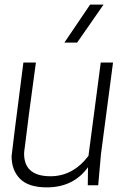

<svg xmlns="http://www.w3.org/2000/svg" viewBox="-20 -800 555 829"><path d="M182 9Q103 9 66.5 -28Q30 -65 30 -126Q30 -134 81 -530H135Q100 -275 87 -164Q86 -157 85 -150Q84 -143 84 -137Q84 -39 198 -39Q295 -39 362 -127L415 -530H468L416 -135L404 0H359L360 -78Q297 9 182 9ZM313 -616H258L369 -780H427Z"/></svg>

Font: Tanohe Sans Light
Style: Italic
Weight: 300
Designer: Village Type and Design LLC & Cristiano Sobral
Foundry: Cooper Hewitt Smithsonian Design Museum
Version: Version 1.00;September 29, 2021;FontCreator 13.0.0.2655 64-b